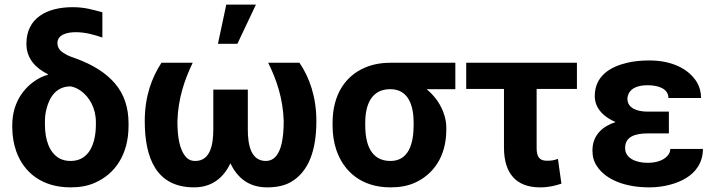

<svg xmlns="http://www.w3.org/2000/svg" viewBox="-20 -799 3088 829"><path d="M307 -660C351 -660 389 -648 422 -637V-746C381 -757 346 -768 294 -768C182 -768 94 -721 94 -610C94 -543 138 -503 186 -479L187 -476C166 -471 147 -461 128 -448C75 -411 33 -347 33 -259V-249C33 -212 39 -178 50 -146C83 -54 161 10 285 10C324 10 359 4 390 -10C477 -48 535 -132 535 -256V-266C535 -335 516 -392 477 -438C438 -484 381 -520 306 -547C289 -553 275 -558 265 -564C246 -574 228 -588 228 -613C228 -648 267 -660 307 -660ZM174 -262V-272C174 -293 176 -312 181 -330C194 -380 223 -426 285 -426C302 -423 316 -416 330 -406C366 -380 394 -332 394 -272V-262C394 -181 366 -104 285 -104C266 -104 249 -108 235 -116C193 -141 174 -195 174 -262Z M605 -276C605 -115 656 10 818 10C898 10 947 -35 975 -94C1003 -34 1052 10 1133 10C1173 10 1207 3 1234 -12C1314 -57 1346 -152 1346 -276C1346 -381 1316 -465 1273 -528H1138C1174 -455 1202 -374 1205 -276C1205 -207 1196 -104 1128 -104C1064 -104 1050 -172 1050 -240V-412H901V-240C901 -172 887 -104 823 -104C808 -104 796 -108 786 -118C754 -150 746 -211 746 -276C749 -374 777 -455 812 -528H677C635 -463 605 -383 605 -276ZM957 -779 921 -610H1005L1085 -779Z M1946 -414V-528H1665C1625 -528 1589 -521 1558 -508C1471 -472 1416 -390 1416 -269V-259C1416 -220 1421 -185 1432 -152C1464 -58 1541 10 1666 10C1705 10 1739 4 1769 -9C1851 -45 1907 -123 1907 -239V-249C1907 -266 1904 -282 1900 -297C1886 -346 1857 -385 1822 -414ZM1665 -414C1742 -414 1766 -346 1766 -269V-259C1766 -180 1745 -104 1666 -104C1582 -104 1557 -175 1557 -259V-269C1557 -349 1585 -414 1665 -414Z M2312 10C2350 10 2376 3 2404 -6L2389 -113C2372 -107 2363 -105 2341 -105C2307 -105 2297 -125 2297 -160V-415H2471V-528H1993V-415H2156V-162C2156 -52 2207 10 2312 10Z M2777 -223H2868V-317H2777C2730 -317 2689 -332 2689 -373C2689 -380 2691 -387 2694 -394C2706 -420 2737 -431 2776 -431C2819 -431 2866 -418 2866 -376H3007C3007 -401 3001 -424 2989 -444C2953 -503 2879 -538 2784 -538C2749 -538 2717 -535 2688 -528C2615 -511 2548 -471 2548 -384C2548 -327 2593 -291 2638 -272C2583 -254 2538 -217 2538 -149C2538 -124 2544 -101 2557 -82C2597 -21 2682 10 2784 10C2845 10 2903 -6 2942 -30C2982 -54 3015 -95 3015 -156H2874C2874 -148 2872 -141 2868 -134C2852 -109 2818 -96 2776 -96C2729 -96 2679 -114 2679 -160C2679 -210 2724 -223 2777 -223Z"/></svg>

Font: Asimov
Style: Regular
Weight: 500
Designer: Google
Version: Version 2.000980; 2014